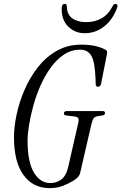

<svg xmlns="http://www.w3.org/2000/svg" viewBox="-20 -960 626 989"><path d="M236 9Q150 9 101 -58.5Q52 -126 52 -253Q52 -306 65.5 -370Q79 -434 106.5 -497.5Q134 -561 175 -613.5Q216 -666 272 -698Q328 -730 398 -730Q442 -730 473 -722.5Q504 -715 525 -703Q534 -698 531 -682L501 -530Q498 -513 485 -513Q473 -513 473 -526L472 -555Q469 -641 450.5 -672.5Q432 -704 393 -704Q347 -704 309.5 -679Q272 -654 241.5 -612Q211 -570 188.5 -519Q166 -468 151.5 -415Q137 -362 129.5 -315Q122 -268 122 -235Q122 -126 154.5 -71.5Q187 -17 239 -17Q271 -17 296 -35.5Q321 -54 332 -103L382 -322Q387 -342 383.5 -350.5Q380 -359 357 -361L322 -365Q309 -366 309 -376Q309 -388 327 -388H508Q521 -388 521 -378Q521 -367 506 -365L491 -363Q469 -360 462.5 -351Q456 -342 451 -321L393 -70Q391 -59 382.5 -49Q374 -39 356 -28Q331 -13 302 -2Q273 9 236 9ZM416 -789Q365 -789 330 -824.5Q295 -860 298 -922Q300 -940 313 -940Q324 -940 324 -928Q325 -885 352.5 -865.5Q380 -846 424 -846Q468 -846 503 -865.5Q538 -885 560 -928Q566 -940 575 -940Q581 -940 584 -935Q587 -930 584 -922Q562 -860 517.5 -824.5Q473 -789 416 -789Z"/></svg>

Font: Instrument Serif
Style: Italic
Weight: 400
Italic angle: -13°
Designer: Rodrigo Fuenzalida
Foundry: fragTYPE
Version: Version 1.000; ttfautohint (v1.8.4.7-5d5b);gftools[0.9.27]